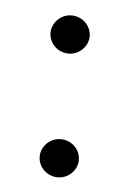

<svg xmlns="http://www.w3.org/2000/svg" viewBox="-35 -347 245 371"><g transform="rotate(5 87.5 -161.0)"><path d="M52 -41C52 -21 69 -4 90 -4C111 -4 128 -21 128 -41C128 -61 111 -78 90 -78C69 -78 52 -61 52 -41ZM52 -281C52 -261 69 -244 90 -244C111 -244 128 -261 128 -281C128 -301 111 -318 90 -318C69 -318 52 -301 52 -281Z"/></g></svg>

Font: Charger Sport
Style: HL
Weight: 100
Designer: Jasper
Foundry: Cannot Into Space Fonts
Version: Version 1.1